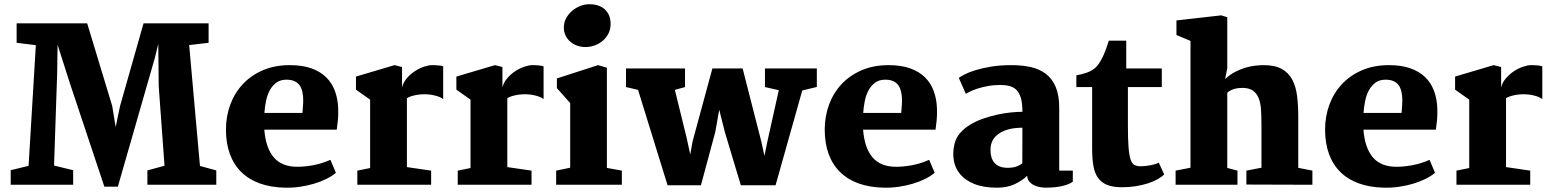

<svg xmlns="http://www.w3.org/2000/svg" viewBox="-20 -868 7286 902"><path d="M30.3 -68.4 114.3 -88.9 148.4 -655.8 58.1 -667V-758.3H389.6L507.3 -369.6L523.4 -271L543.9 -369.6L654.3 -758.3H960V-667L868.7 -656.2L919.4 -88.4L996.1 -67.4V0H672.4V-67.4L752.9 -89.4L725.6 -463.4L723.6 -661.6L707 -594.2L533.7 8.8H470.2L309.1 -474.6L250.5 -657.7L248.5 -522L233.9 -90.3L323.7 -68.4V0H30.3Z M1041.5 -259.3Q1041.5 -321.8 1062 -377Q1082.5 -432.1 1121.1 -473.1Q1159.7 -514.2 1215.3 -538.1Q1271 -562 1341.3 -562Q1400.4 -562 1442.9 -546.9Q1485.4 -531.7 1512.7 -504.6Q1540 -477.5 1553.7 -439.9Q1567.4 -402.3 1568.8 -357.9Q1569.8 -327.1 1567.4 -303.2Q1564.9 -279.3 1562 -258.8H1221.7Q1228.5 -172.4 1266.4 -128.4Q1304.2 -84.5 1376.5 -84.5Q1412.1 -84.5 1452.4 -92Q1492.7 -99.6 1532.2 -117.2L1558.1 -56.2Q1539.6 -40.5 1512.9 -27.3Q1486.3 -14.2 1455.1 -4.9Q1423.8 4.4 1388.9 9.5Q1354 14.6 1318.4 13.7Q1252 12.2 1200.4 -6.3Q1148.9 -24.9 1113.5 -59.8Q1078.1 -94.7 1059.8 -144.8Q1041.5 -194.8 1041.5 -259.3ZM1400.9 -337.4Q1402.3 -355.5 1403.8 -376.2Q1405.3 -397 1403.6 -416.7Q1401.9 -436.5 1395 -453.6Q1388.2 -470.7 1373.5 -481Q1364.7 -487.3 1353 -490.5Q1341.3 -493.7 1325.7 -493.7Q1297.4 -493.7 1278.3 -479.7Q1259.3 -465.8 1247.3 -443.6Q1235.4 -421.4 1229.7 -393.6Q1224.1 -365.7 1222.2 -337.4Z M1658.7 -66.4 1718.8 -78.6V-399.9L1652.3 -446.8V-508.3L1833.5 -562L1868.7 -553.2V-457.5Q1875 -481.9 1892.1 -501.5Q1909.2 -521 1930.2 -534.4Q1951.2 -547.9 1972.7 -554.9Q1994.1 -562 2009.3 -562Q2026.4 -562 2041 -560.5Q2055.7 -559.1 2062 -556.2V-401.9Q2056.2 -407.7 2045.4 -412.1Q2034.7 -416.5 2022.7 -419.4Q2010.7 -422.4 1998.8 -423.8Q1986.8 -425.3 1978.5 -425.3Q1958 -425.3 1942.4 -422.9Q1926.8 -420.4 1916.3 -417.2Q1905.8 -414.1 1899.7 -411.1Q1893.6 -408.2 1891.6 -406.7V-83L2005.4 -66.4V0H1658.7Z M2130.4 -66.4 2190.4 -78.6V-399.9L2124 -446.8V-508.3L2305.2 -562L2340.3 -553.2V-457.5Q2346.7 -481.9 2363.8 -501.5Q2380.9 -521 2401.9 -534.4Q2422.9 -547.9 2444.3 -554.9Q2465.8 -562 2481 -562Q2498 -562 2512.7 -560.5Q2527.3 -559.1 2533.7 -556.2V-401.9Q2527.8 -407.7 2517.1 -412.1Q2506.3 -416.5 2494.4 -419.4Q2482.4 -422.4 2470.5 -423.8Q2458.5 -425.3 2450.2 -425.3Q2429.7 -425.3 2414.1 -422.9Q2398.4 -420.4 2387.9 -417.2Q2377.4 -414.1 2371.3 -411.1Q2365.2 -408.2 2363.3 -406.7V-83L2477.1 -66.4V0H2130.4Z M2729.5 -647Q2710.4 -647 2692.1 -653.3Q2673.8 -659.7 2659.9 -671.4Q2646 -683.1 2637.5 -700.2Q2628.9 -717.3 2628.9 -738.8Q2628.9 -762.2 2639.6 -782.2Q2650.4 -802.2 2667.5 -816.9Q2684.6 -831.5 2705.8 -839.8Q2727.1 -848.1 2748.5 -848.1Q2774.9 -848.1 2793.7 -840.8Q2812.5 -833.5 2824.7 -820.8Q2836.9 -808.1 2842.8 -791.5Q2848.6 -774.9 2848.6 -755.9Q2848.6 -731 2838.6 -710.9Q2828.6 -690.9 2811.8 -676.5Q2794.9 -662.1 2773.4 -654.5Q2752 -647 2729.5 -647ZM2592.8 -66.4 2658.7 -80.1V-383.8L2596.2 -454.1V-499.5L2789.6 -562L2831.1 -549.8V-79.1L2901.4 -66.4V0H2592.8Z M2977.5 -445.8 2920.9 -459V-546.4H3198.2V-459L3150.4 -445.8L3206.1 -219.2L3222.7 -142.1L3233.9 -204.6L3326.7 -546.4H3468.8L3556.2 -204.6L3571.3 -135.7L3585.4 -204.6L3638.7 -444.3L3573.7 -459V-546.4H3817.4V-459.5L3749 -442.9L3623.5 2.4H3460.4L3385.3 -247.6L3358.9 -352.5L3340.3 -247.6L3272.9 2.4H3116.2Z M3854.5 -259.3Q3854.5 -321.8 3875 -377Q3895.5 -432.1 3934.1 -473.1Q3972.7 -514.2 4028.3 -538.1Q4084 -562 4154.3 -562Q4213.4 -562 4255.9 -546.9Q4298.3 -531.7 4325.7 -504.6Q4353 -477.5 4366.7 -439.9Q4380.4 -402.3 4381.8 -357.9Q4382.8 -327.1 4380.4 -303.2Q4377.9 -279.3 4375 -258.8H4034.7Q4041.5 -172.4 4079.3 -128.4Q4117.2 -84.5 4189.5 -84.5Q4225.1 -84.5 4265.4 -92Q4305.7 -99.6 4345.2 -117.2L4371.1 -56.2Q4352.5 -40.5 4325.9 -27.3Q4299.3 -14.2 4268.1 -4.9Q4236.8 4.4 4201.9 9.5Q4167 14.6 4131.3 13.7Q4064.9 12.2 4013.4 -6.3Q3961.9 -24.9 3926.5 -59.8Q3891.1 -94.7 3872.8 -144.8Q3854.5 -194.8 3854.5 -259.3ZM4213.9 -337.4Q4215.3 -355.5 4216.8 -376.2Q4218.3 -397 4216.6 -416.7Q4214.8 -436.5 4208 -453.6Q4201.2 -470.7 4186.5 -481Q4177.7 -487.3 4166 -490.5Q4154.3 -493.7 4138.7 -493.7Q4110.4 -493.7 4091.3 -479.7Q4072.3 -465.8 4060.3 -443.6Q4048.3 -421.4 4042.7 -393.6Q4037.1 -365.7 4035.2 -337.4Z M4464.4 -192.4Q4471.2 -220.7 4490.7 -243.2Q4510.3 -265.6 4537.6 -282.2Q4564.9 -298.8 4597.7 -310.3Q4630.4 -321.8 4663.6 -329.1Q4696.8 -336.4 4727.8 -339.6Q4758.8 -342.8 4783.2 -342.8Q4783.2 -381.8 4776.4 -406.2Q4769.5 -430.7 4756.1 -444.6Q4742.7 -458.5 4723.4 -463.6Q4704.1 -468.8 4679.2 -468.8Q4647.5 -468.8 4620.4 -463.6Q4593.3 -458.5 4572 -451.7Q4550.8 -444.8 4536.9 -437.7Q4522.9 -430.7 4517.6 -426.8L4484.4 -502Q4492.2 -508.3 4512.2 -518.6Q4532.2 -528.8 4563.7 -538.6Q4595.2 -548.3 4637.5 -555.2Q4679.7 -562 4731.4 -562Q4780.8 -562 4822 -553Q4863.3 -543.9 4893.1 -521.2Q4922.9 -498.5 4939.5 -459.7Q4956.1 -420.9 4956.1 -361.3V-66.4H5020V-14.2Q5007.3 -5.4 4991.5 0Q4975.6 5.4 4958.5 8.3Q4941.4 11.2 4924.6 12.5Q4907.7 13.7 4893.6 13.7Q4884.3 13.7 4869.6 11.7Q4855 9.8 4841.1 3.7Q4827.1 -2.4 4816.9 -13.4Q4806.6 -24.4 4805.7 -42Q4780.3 -18.1 4745.6 -2.2Q4710.9 13.7 4664.1 13.7Q4600.1 13.7 4557.4 -3.7Q4514.6 -21 4490.7 -49.6Q4466.8 -78.1 4460.7 -115.5Q4454.6 -152.8 4464.4 -192.4ZM4633.3 -163.6Q4633.3 -116.2 4660.2 -95.2Q4687 -74.2 4738.8 -81.5Q4752 -83.5 4762.7 -88.6Q4773.4 -93.8 4782.7 -100.6Q4782.7 -142.6 4783 -184.3Q4783.2 -226.1 4783.2 -268.1Q4768.1 -268.1 4751 -266.4Q4733.9 -264.6 4717.3 -260.3Q4700.7 -255.9 4685.5 -248Q4670.4 -240.2 4658.7 -228.8Q4647 -217.3 4640.1 -201.2Q4633.3 -185.1 4633.3 -163.6Z M5110.8 -459H5036.6V-514.2Q5063.5 -518.6 5086.4 -526.9Q5109.4 -535.2 5126 -549.8Q5141.6 -564 5157.2 -594Q5172.9 -624 5189 -676.8H5271V-546.4H5438V-459H5278.8V-280.8Q5278.8 -215.3 5281.7 -177Q5284.7 -138.7 5291.5 -118.7Q5298.3 -98.6 5309.8 -92.8Q5321.3 -86.9 5338.9 -86.9Q5348.6 -86.9 5360.8 -88.1Q5373 -89.4 5384.8 -91.6Q5396.5 -93.8 5406.7 -96.9Q5417 -100.1 5423.8 -104L5449.2 -48.8Q5437.5 -36.6 5417.7 -25.6Q5397.9 -14.6 5371.8 -6.3Q5345.7 2 5315.2 6.8Q5284.7 11.7 5252 11.7Q5209.5 11.7 5182.1 1Q5154.8 -9.8 5138.9 -31.7Q5123 -53.7 5116.9 -87.6Q5110.8 -121.6 5110.8 -168.5Z M5502.9 -66.4 5572.8 -80.1V-675.8L5506.8 -703.6V-772L5717.3 -795.9L5745.6 -787.1V-546.9L5735.4 -496.6Q5757.8 -517.1 5781.7 -529.8Q5805.7 -542.5 5829.3 -549.6Q5853 -556.6 5875.2 -559.3Q5897.5 -562 5916.5 -562Q5969.2 -562 6001.5 -544.2Q6033.7 -526.4 6051.3 -493.2Q6068.8 -460 6074.2 -412.6Q6079.6 -365.2 6079.1 -306.2V-79.6L6145.5 -66.4V0L5835.4 -1V-66.4L5906.2 -80.1V-282.2Q5906.2 -319.8 5904.3 -351.6Q5902.3 -383.3 5893.3 -406.2Q5884.3 -429.2 5866.2 -442.1Q5848.1 -455.1 5815.9 -455.1Q5795.4 -455.1 5777.8 -450Q5760.3 -444.8 5745.6 -432.6V-79.1L5793.5 -66.4V0H5502.9Z M6205.1 -259.3Q6205.1 -321.8 6225.6 -377Q6246.1 -432.1 6284.7 -473.1Q6323.2 -514.2 6378.9 -538.1Q6434.6 -562 6504.9 -562Q6564 -562 6606.4 -546.9Q6648.9 -531.7 6676.3 -504.6Q6703.6 -477.5 6717.3 -439.9Q6731 -402.3 6732.4 -357.9Q6733.4 -327.1 6731 -303.2Q6728.5 -279.3 6725.6 -258.8H6385.3Q6392.1 -172.4 6429.9 -128.4Q6467.8 -84.5 6540 -84.5Q6575.7 -84.5 6616 -92Q6656.2 -99.6 6695.8 -117.2L6721.7 -56.2Q6703.1 -40.5 6676.5 -27.3Q6649.9 -14.2 6618.7 -4.9Q6587.4 4.4 6552.5 9.5Q6517.6 14.6 6481.9 13.7Q6415.5 12.2 6364 -6.3Q6312.5 -24.9 6277.1 -59.8Q6241.7 -94.7 6223.4 -144.8Q6205.1 -194.8 6205.1 -259.3ZM6564.5 -337.4Q6565.9 -355.5 6567.4 -376.2Q6568.8 -397 6567.1 -416.7Q6565.4 -436.5 6558.6 -453.6Q6551.8 -470.7 6537.1 -481Q6528.3 -487.3 6516.6 -490.5Q6504.9 -493.7 6489.3 -493.7Q6460.9 -493.7 6441.9 -479.7Q6422.9 -465.8 6410.9 -443.6Q6398.9 -421.4 6393.3 -393.6Q6387.7 -365.7 6385.7 -337.4Z M6822.3 -66.4 6882.3 -78.6V-399.9L6815.9 -446.8V-508.3L6997.1 -562L7032.2 -553.2V-457.5Q7038.6 -481.9 7055.7 -501.5Q7072.8 -521 7093.8 -534.4Q7114.7 -547.9 7136.2 -554.9Q7157.7 -562 7172.9 -562Q7189.9 -562 7204.6 -560.5Q7219.2 -559.1 7225.6 -556.2V-401.9Q7219.7 -407.7 7209 -412.1Q7198.2 -416.5 7186.3 -419.4Q7174.3 -422.4 7162.4 -423.8Q7150.4 -425.3 7142.1 -425.3Q7121.6 -425.3 7106 -422.9Q7090.3 -420.4 7079.8 -417.2Q7069.3 -414.1 7063.2 -411.1Q7057.1 -408.2 7055.2 -406.7V-83L7168.9 -66.4V0H6822.3Z"/></svg>

Font: Merriweather
Style: Heavy
Weight: 900
Version: Version 1.003